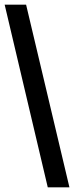

<svg xmlns="http://www.w3.org/2000/svg" viewBox="-20 -755 318 824"><path d="M278 49H185L0 -735H92Z"/></svg>

Font: Archivo Condensed
Style: Bold
Weight: 700
Width: 3
Designer: Hector Gatti
Foundry: Omnibus-Type
Version: Version 2.001